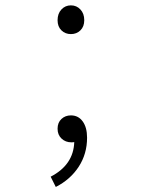

<svg xmlns="http://www.w3.org/2000/svg" viewBox="-20 -536 540 731"><path d="M199.2 -459Q199.2 -484.4 213.9 -500Q228.5 -515.6 250 -515.6Q271.5 -515.6 286.1 -500Q300.8 -484.4 300.8 -459Q300.8 -434.6 286.1 -420.4Q271.5 -406.2 250 -406.2Q228.5 -406.2 213.9 -420.4Q199.2 -434.6 199.2 -459ZM192.4 175.8 172.9 136.7Q259.8 91.8 262.7 4.9Q258.8 5.9 252 5.9Q229.5 5.9 214.4 -8.3Q199.2 -22.5 199.2 -45.9Q199.2 -69.3 213.9 -83Q228.5 -96.7 250 -96.7Q278.3 -96.7 294.9 -73.7Q311.5 -50.8 311.5 -11.7Q311.5 49.8 279.8 98.6Q248 147.5 192.4 175.8Z"/></svg>

Font: Gen Shin Gothic Monospace Light
Style: Regular
Weight: 300
Designer: [Source Han Sans]
Ryoko NISHIZUKA  (kana & ideographs); Paul D. Hunt (Latin, Greek & Cyrillic); Wenlong ZHANG  (bopomofo
Version: Version 1.002.20150607